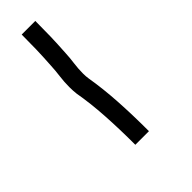

<svg xmlns="http://www.w3.org/2000/svg" viewBox="62 -203 718 718"><g transform="rotate(45 421.0 156.0)"><path d="M654 109V181Q570 181 497.5 185.5Q425 190 363 201Q354 202 345.5 202.5Q337 203 327 203Q300 203 273 199.5Q246 196 223 195Q177 192 141.5 191Q106 190 62 190V118Q107 118 143.5 119Q180 120 227 123Q250 124 276 127.5Q302 131 327 131Q335 131 342 130.5Q349 130 355 129Q420 118 494 113.5Q568 109 654 109Z"/></g></svg>

Font: Syne
Style: Italic
Weight: 400
Italic angle: -9°
Designer: Lucas Descroix
Foundry: Bonjour Monde
Version: Version 2.000; ttfautohint (v1.8.3)